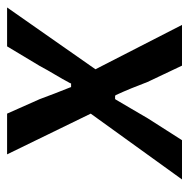

<svg xmlns="http://www.w3.org/2000/svg" viewBox="-16 -510 521 528"><g transform="rotate(-90 244.0 -245.5)"><path d="M123 -5 183 -99C200 -129 218 -158 234 -186L236 -189H245L247 -187C260 -159 272 -129 283 -100L328 -5H440L318 -243L488 -486H381L327 -396C313 -369 294 -340 280 -313L279 -310H269L268 -313C257 -340 246 -369 236 -396L196 -486H84L196 -256L15 -5ZM183 -99ZM283 -100C283 -100 283 -99 283 -99C283 -99 283 -100 283 -100ZM327 -396ZM236 -395C236 -395 236 -396 236 -396C236 -396 236 -395 236 -395Z"/></g></svg>

Font: Falling Sky
Style: LightObl
Weight: 400
Designer: Paul D. Hunt
Foundry: Adobe Systems Incorporated
Version: Version 1.02